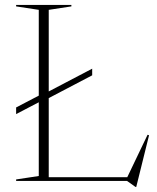

<svg xmlns="http://www.w3.org/2000/svg" viewBox="-20 -735 638 780"><path d="M533.5 24.5H530.5L496 0H45.5V-6L137.5 -20V-319.5L45.5 -271.5V-298.5L137.5 -346.5V-695L45.5 -709V-715H270V-709L178 -695V-363.5L354.5 -456V-429L178 -336.5V-15H497L579.5 -187.5L585.5 -185.5Z"/></svg>

Font: Newsreader Display ExtraLight
Style: Regular
Weight: 275
Designer: Hugues Gentile
Foundry: Production Type
Version: Version 1.002